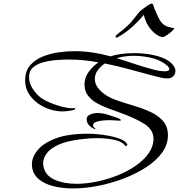

<svg xmlns="http://www.w3.org/2000/svg" viewBox="-20 -1007 1004 1077"><path d="M389 50Q331 50 282 38Q233 26 201 1Q169 -24 161 -63Q160 -68 159.5 -73.5Q159 -79 159 -85Q159 -126 191.5 -165.5Q224 -205 293.5 -231Q363 -257 473 -257Q491 -257 523 -254.5Q555 -252 590 -245.5Q625 -239 653.5 -228Q682 -217 692 -200Q694 -198 694 -196Q694 -188 686 -188Q682 -188 680 -192Q662 -215 617 -223.5Q572 -232 525 -232Q496 -232 469.5 -229.5Q443 -227 426 -225Q350 -215 305.5 -194Q261 -173 241.5 -146Q222 -119 222 -91Q222 -87 222.5 -82.5Q223 -78 224 -73Q234 -22 286 1Q338 24 409 24Q464 24 524 11.5Q584 -1 640 -23.5Q696 -46 741.5 -77.5Q787 -109 814 -147.5Q841 -186 841 -229Q841 -278 792 -310.5Q743 -343 645 -378Q618 -388 585 -400Q552 -412 522 -429Q492 -446 473 -471.5Q454 -497 454 -533Q454 -572 477.5 -604Q501 -636 532 -657Q491 -665 449 -669Q407 -673 364 -673Q327 -673 289.5 -669.5Q252 -666 217 -656Q186 -647 164.5 -628Q143 -609 143 -574Q143 -540 163.5 -509Q184 -478 210 -458Q230 -444 262 -430.5Q294 -417 327.5 -408.5Q361 -400 385 -400Q389 -400 392.5 -400.5Q396 -401 399 -401Q402 -401 402 -398Q402 -392 386.5 -388.5Q371 -385 354 -383.5Q337 -382 331 -382Q295 -382 258 -394Q221 -406 190 -429Q159 -452 140 -484Q121 -516 121 -556Q121 -608 148.5 -640Q176 -672 219 -689.5Q262 -707 309 -713.5Q356 -720 396 -720Q448 -720 499 -712.5Q550 -705 600 -691Q623 -699 658 -704Q693 -709 733 -709Q778 -709 823 -701.5Q868 -694 904 -677.5Q940 -661 957 -633Q964 -622 964 -609Q964 -593 952.5 -580Q941 -567 918 -567Q899 -567 880.5 -572Q862 -577 844 -581Q775 -599 706.5 -618Q638 -637 568 -651Q546 -636 529 -614Q512 -592 512 -564Q512 -537 529 -515Q546 -493 567 -478Q597 -457 641.5 -442Q686 -427 735 -412.5Q784 -398 826.5 -378Q869 -358 895.5 -327Q922 -296 922 -248Q922 -196 889 -150.5Q856 -105 799.5 -68.5Q743 -32 673.5 -5.5Q604 21 530.5 35.5Q457 50 389 50ZM904 -607Q930 -607 930 -619Q930 -628 917 -639.5Q904 -651 884 -662Q864 -673 842 -679Q785 -694 730 -694Q681 -694 635 -681Q661 -673 698 -660.5Q735 -648 775.5 -635.5Q816 -623 852 -614Q869 -610 882 -608.5Q895 -607 904 -607ZM513 -283Q511 -283 510 -284Q494 -289 480 -304Q466 -319 466 -337Q466 -352 476.5 -359.5Q487 -367 501.5 -370Q516 -373 527 -373Q556 -373 585.5 -363.5Q615 -354 641 -345Q644 -344 651 -340Q658 -336 658 -333Q658 -331 655 -330.5Q652 -330 650 -330Q638 -330 625.5 -331.5Q613 -333 600 -333Q593 -333 577.5 -332.5Q562 -332 544.5 -329.5Q527 -327 514.5 -321Q502 -315 502 -305Q502 -294 508.5 -291.5Q515 -289 515 -284Q515 -283 513 -283ZM633 -796Q628 -796 628 -801Q628 -805 631.5 -808.5Q635 -812 636 -813Q656 -829 675.5 -845Q695 -861 714 -881Q719 -887 730.5 -901.5Q742 -916 753 -929.5Q764 -943 766 -945Q770 -948 783.5 -958.5Q797 -969 811.5 -978Q826 -987 830 -987Q836 -987 840 -977.5Q844 -968 845 -962Q861 -923 873.5 -899.5Q886 -876 904 -865Q922 -854 954 -850Q957 -850 957 -849Q957 -843 943.5 -831Q930 -819 914.5 -809Q899 -799 893 -799Q878 -799 856 -814.5Q834 -830 814.5 -858Q795 -886 787 -924Q754 -885 717.5 -852.5Q681 -820 640 -798Q636 -796 633 -796Z"/></svg>

Font: My Soul
Style: Regular
Weight: 400
Designer: Robert E. Leuschke
Foundry: Robert E. Leuschke
Version: Version 1.010; ttfautohint (v1.8.4.7-5d5b)